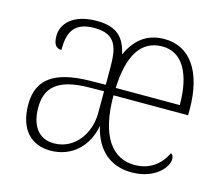

<svg xmlns="http://www.w3.org/2000/svg" viewBox="-84 -653 899 773"><g transform="rotate(15 366.0 -266.5)"><path d="M183 10C275 10 336 -53 351 -138C373 -41 434 10 522 10C617 10 667 -48 667 -84C667 -95 663 -102 656 -106C633 -58 591 -22 526 -22C433 -22 372 -100 372 -271H683V-295C683 -454 618 -543 513 -543C436 -543 391 -501 363 -439C348 -502 320 -543 230 -543C131 -543 88 -493 88 -443C88 -409 99 -393 122 -393C122 -467 143 -513 228 -513C322 -513 331 -455 331 -371V-304L262 -303C117 -300 50 -252 50 -147C50 -40 106 10 183 10ZM640 -302H373C378 -436 422 -512 512 -512C597 -512 640 -430 640 -302ZM190 -22C122 -22 92 -75 92 -145C92 -226 135 -274 265 -276L331 -277V-186C331 -100 275 -22 190 -22Z"/></g></svg>

Font: Noto Serif Myanmar SemiCondensed ExtraLight
Style: Regular
Weight: 200
Width: 4
Designer: Ben Mitchell and the Monotype Design Team
Foundry: Monotype Imaging Inc.
Version: Version 2.106